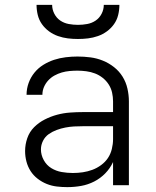

<svg xmlns="http://www.w3.org/2000/svg" viewBox="-20 -760 640 788"><path d="M256 8Q235 8 213.5 5.5Q192 3 172 -5Q152 -13 134.5 -26.5Q117 -40 105.5 -58Q94 -76 88.5 -97Q83 -118 83 -140Q83 -167 92 -193Q101 -219 120 -238Q139 -257 163.5 -269.5Q188 -282 214 -289Q240 -296 267 -298Q294 -300 321 -300H444V-344Q444 -362 440 -380Q436 -398 426 -413.5Q416 -429 401.5 -440.5Q387 -452 370 -458.5Q353 -465 334.5 -467.5Q316 -470 298 -470Q282 -470 265.5 -468.5Q249 -467 233.5 -462.5Q218 -458 203.5 -450Q189 -442 178 -430Q167 -418 160.5 -403Q154 -388 154 -371H89Q89 -396 97.5 -419.5Q106 -443 121.5 -462Q137 -481 158 -494Q179 -507 202 -514.5Q225 -522 249.5 -525Q274 -528 298 -528Q325 -528 351.5 -524.5Q378 -521 402.5 -511Q427 -501 448 -484.5Q469 -468 483 -445.5Q497 -423 503 -396.5Q509 -370 509 -344V0H444V-95Q432 -69 412 -48.5Q392 -28 366.5 -15Q341 -2 313 3Q285 8 256 8ZM279 -50Q300 -50 320 -53Q340 -56 359 -63Q378 -70 395 -82.5Q412 -95 423 -111.5Q434 -128 439 -148.5Q444 -169 444 -189V-242H321Q302 -242 284 -241Q266 -240 248 -236.5Q230 -233 212.5 -226.5Q195 -220 180 -209.5Q165 -199 156.5 -182Q148 -165 148 -147Q148 -124 159.5 -103Q171 -82 190.5 -70Q210 -58 233 -54Q256 -50 279 -50ZM300 -600Q279 -600 258.5 -602.5Q238 -605 218 -612Q198 -619 181 -631.5Q164 -644 152 -661Q140 -678 135 -698.5Q130 -719 130 -740H194Q194 -721 203 -703.5Q212 -686 227.5 -675.5Q243 -665 262 -661.5Q281 -658 300 -658Q319 -658 338 -661.5Q357 -665 372.5 -675.5Q388 -686 397 -703.5Q406 -721 406 -740H470Q470 -719 465 -698.5Q460 -678 448 -661Q436 -644 419 -631.5Q402 -619 382 -612Q362 -605 341.5 -602.5Q321 -600 300 -600Z"/></svg>

Font: Iosevka Aile Light
Style: Regular
Weight: 300
Designer: Belleve Invis
Foundry: Belleve Invis
Version: Version 27.3.5; ttfautohint (v1.8.4)